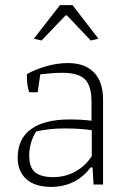

<svg xmlns="http://www.w3.org/2000/svg" viewBox="-20 -720 499 749"><path d="M112 -569 214 -700H263L364 -569L334 -562L241 -660H236L142 -562ZM49 -104Q49 -179 101.5 -216.5Q154 -254 251 -254Q299 -254 337 -249V-322Q337 -386 311 -411Q285 -436 223 -436Q189 -436 137 -430L127 -360H94Q85 -386 85 -417V-431Q117 -449 160 -461.5Q203 -474 245 -474Q311 -474 346.5 -437.5Q382 -401 382 -332V0H345L341 -67H334Q276 9 179 9Q116 9 82.5 -21.5Q49 -52 49 -104ZM338 -111V-212Q293 -219 233 -219Q171 -219 121 -207Q94 -164 94 -113Q94 -66 117.5 -47.5Q141 -29 187 -29Q234 -29 273.5 -50.5Q313 -72 338 -111Z"/></svg>

Font: Athiti Light
Style: Regular
Weight: 300
Designer: CadsonDemak Team
Foundry: CadsonDemak
Version: Version 1.033